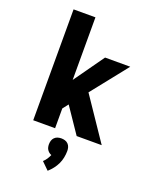

<svg xmlns="http://www.w3.org/2000/svg" viewBox="-179 -833 957 1196"><g transform="rotate(20 300.0 -235.0)"><path d="M96 0V-735H241V-320L383 -520H550L360 -281L550 0H384L270 -168L241 -131V0ZM288 265 240 218Q252 207 261 193.5Q270 180 276 165Q267 162 260 156Q253 150 248 142.5Q243 135 241 125.5Q239 116 239 107Q239 95 242.5 83Q246 71 255 62Q264 53 276 49.5Q288 46 300 46Q312 46 324 49.5Q336 53 345 62Q354 71 357.5 83Q361 95 361 107Q361 129 356.5 151.5Q352 174 342.5 194Q333 214 319 232Q305 250 288 265Z"/></g></svg>

Font: Iosevka Custom Heavy Extended
Style: Regular
Weight: 900
Width: 7
Monospace: yes
Designer: Belleve Invis
Foundry: Belleve Invis
Version: Version 11.2.4; ttfautohint (v1.8.4)